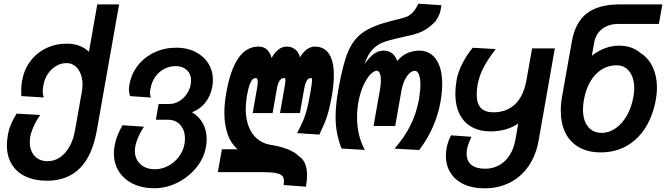

<svg xmlns="http://www.w3.org/2000/svg" viewBox="-20 -814 3640 1047"><path d="M17.5 -22.5Q17.5 -44 22.5 -75Q32 -134.5 71 -194.5L200 -187Q181.5 -163 165.8 -129.5Q150 -96 145 -69Q142.5 -56 142.5 -39Q142.5 7.5 168.5 36.2Q194.5 65 240 65Q276.5 65 307.2 44Q338 23 359.2 -15Q380.5 -53 389 -103L426.5 -315.5Q430 -333.5 430 -353Q430 -386 419.2 -412.8Q408.5 -439.5 388.8 -454.8Q369 -470 343 -470Q312.5 -470 285.8 -454Q259 -438 240.8 -410.8Q222.5 -383.5 217 -350.5Q213 -329 213 -315Q213 -296 219.5 -282.5L96.5 -290Q95.5 -309 95.5 -318Q95.5 -346.5 100 -372.5Q111 -433.5 145 -479.5Q179 -525.5 231 -550.8Q283 -576 346 -576Q382.5 -576 412.8 -564.5Q443 -553 465 -531.5L510.5 -790H629.5L508 -103Q460 171.5 236.5 171.5Q168.5 171.5 119 148Q69.5 124.5 43.5 80.8Q17.5 37 17.5 -22.5Z M601 22Q601 3 605 -20Q614.5 -73.5 648 -131L765 -123Q747 -96 734.5 -67.5Q722 -39 717.5 -13Q715.5 -2.5 715.5 10Q715.5 39.5 729.5 62Q743.5 84.5 768.2 96.8Q793 109 825 109Q862 109 896.5 91Q931 73 955 41.5Q979 10 986 -29Q988.5 -41.5 988.5 -58.5Q988.5 -104 963.2 -132.5Q938 -161 896 -161H830L845 -247H904Q930.5 -247 955.2 -261.2Q980 -275.5 997.5 -300.2Q1015 -325 1020 -354.5Q1022 -368.5 1022 -374Q1022 -410 999 -431.8Q976 -453.5 939.5 -453.5Q904.5 -453.5 875.5 -438.2Q846.5 -423 827 -395.5Q807.5 -368 801 -332Q798 -315.5 798 -307Q798 -297 802.5 -282L689 -290Q683 -309 683 -325Q683 -336.5 686 -353Q696 -411.5 732 -457.2Q768 -503 822.8 -528.5Q877.5 -554 942 -554Q1000 -554 1045.2 -531.2Q1090.5 -508.5 1115.8 -468.5Q1141 -428.5 1141 -378.5Q1141 -361.5 1138 -343.5Q1128.5 -291 1100 -254.8Q1071.5 -218.5 1027 -202Q1066 -178.5 1086.5 -141Q1107 -103.5 1107 -55.5Q1107 -33.5 1102.5 -10Q1092 49 1050.2 100.2Q1008.5 151.5 947.5 182Q886.5 212.5 822 212.5Q756 212.5 706 188.5Q656 164.5 628.5 121.2Q601 78 601 22Z M1528.5 174Q1528.5 155 1519 144.8Q1509.5 134.5 1483.5 129.5Q1457.5 124.5 1407.5 124.5H1168L1190 0H1275.5Q1237.5 -33.5 1220.5 -84.8Q1203.5 -136 1203.5 -198.5Q1203.5 -250 1214 -308Q1236 -434 1279.8 -497Q1323.5 -560 1390.5 -560Q1418 -560 1435.8 -543.5Q1453.5 -527 1461 -497.5Q1476 -526.5 1497.8 -543.2Q1519.5 -560 1543 -560Q1571 -560 1589.8 -544.5Q1608.5 -529 1616 -501.5Q1632 -529 1653 -544.5Q1674 -560 1696 -560Q1748 -560 1774.2 -520.2Q1800.5 -480.5 1800.5 -404Q1800.5 -353.5 1789.5 -291Q1777 -221 1763.5 -180Q1750 -139 1721.5 -80L1600 -88Q1622 -129.5 1634 -158.5Q1646 -187.5 1654.2 -219.5Q1662.5 -251.5 1671.5 -304.5Q1681.5 -358.5 1681.5 -377Q1681.5 -385 1679.8 -386.8Q1678 -388.5 1673.5 -388.5Q1649 -388.5 1638.5 -328.5L1615.5 -197.5H1507L1531.5 -337.5Q1536.5 -364.5 1536.5 -376Q1536.5 -384 1534.8 -386.2Q1533 -388.5 1529.5 -388.5Q1516.5 -388.5 1506 -376Q1495.5 -363.5 1489.5 -328.5L1466.5 -197.5H1358L1382.5 -337.5Q1385.5 -353 1385.5 -367.5Q1385.5 -388.5 1375.5 -388.5Q1366.5 -388.5 1358.8 -382.5Q1351 -376.5 1342.5 -355Q1334 -333.5 1326.5 -291Q1320 -254 1320 -219.5Q1320 -165.5 1336.2 -124Q1352.5 -82.5 1382 -57.5Q1411.5 -32.5 1451 -25Q1565 -7.5 1609.5 37.5Q1654.5 66 1654.5 142Q1654.5 169 1648.5 204L1527 195Q1528.5 184 1528.5 174Z M1810 -177Q1810 -243 1825.5 -328Q1849 -462.5 1877.8 -531.2Q1906.5 -600 1959 -637Q2011.5 -674 2112.5 -699.5L2179.5 -716.5Q2210.5 -724.5 2229.5 -744.8Q2248.5 -765 2261 -794L2387 -785.5Q2383 -754.5 2377 -738.2Q2371 -722 2356 -699Q2330 -671 2299 -651.8Q2268 -632.5 2214.5 -620.5L2147.5 -605.5Q2095.5 -593.5 2065.2 -581.5Q2035 -569.5 2009.8 -542Q1984.5 -514.5 1967.5 -464.5Q1993 -501 2018 -519.5Q2043 -538 2072 -538Q2096 -538 2115.8 -525Q2135.5 -512 2146 -481.5Q2176.5 -516 2207.2 -527Q2238 -538 2267 -538Q2304.5 -538 2332.8 -517Q2361 -496 2376.2 -455Q2391.5 -414 2391.5 -356Q2391.5 -313.5 2382.5 -261Q2369.5 -188 2341 -122.8Q2312.5 -57.5 2266 4L2131.5 -3.5Q2185.5 -65 2218.2 -130.5Q2251 -196 2265 -274Q2272.5 -320 2272.5 -352.5Q2272.5 -388.5 2264.2 -408.2Q2256 -428 2242 -428Q2227.5 -428 2212.8 -414.2Q2198 -400.5 2186.2 -375.8Q2174.5 -351 2169 -319L2135 -127H2017L2052.5 -328Q2057 -355 2057 -375.5Q2057 -400.5 2051 -414.2Q2045 -428 2034.5 -428Q2018.5 -428 1998.5 -406.8Q1978.5 -385.5 1961 -346.5Q1943.5 -307.5 1934.5 -258Q1927 -215.5 1927 -174Q1927 -75 1969.5 3.5L1842.5 -4Q1826.5 -45 1818.2 -87Q1810 -129 1810 -177Z M2411.5 35Q2411.5 15.5 2415.5 -7.5Q2418.5 -23.5 2425 -42.5Q2431.5 -61.5 2440 -76L2551 -68Q2538.5 -40.5 2534 -27.5Q2529.5 -14.5 2527 -2Q2524.5 13 2524.5 23.5Q2524.5 63.5 2550.2 84.8Q2576 106 2624.5 106Q2689.5 106 2733.8 63.2Q2778 20.5 2791 -54.5L2806 -140.5Q2743 -97.5 2654 -97.5Q2595.5 -97.5 2552.5 -121.5Q2509.5 -145.5 2486.2 -191.8Q2463 -238 2463 -303Q2463 -336.5 2470 -377.5Q2477.5 -420.5 2500.2 -465.5Q2523 -510.5 2557.5 -553.5L2683.5 -546.5Q2642 -493.5 2617.8 -447.5Q2593.5 -401.5 2584.5 -352.5Q2579.5 -324 2579.5 -299Q2579.5 -249.5 2602 -225.5Q2624.5 -201.5 2671 -201.5Q2741.5 -201.5 2788.5 -245.2Q2835.5 -289 2851.5 -380.5L2881.5 -550H3005.5L2917.5 -49.5Q2903 33 2862.2 92Q2821.5 151 2759.8 182Q2698 213 2621 213Q2557.5 213 2510.2 191.2Q2463 169.5 2437.2 129.2Q2411.5 89 2411.5 35Z M3038 -210.5Q3038 -249.5 3045 -287.5L3098.5 -588.5Q3117 -692.5 3180.2 -741.2Q3243.5 -790 3360 -790H3592L3573 -683.5H3354Q3298 -683.5 3263 -656Q3228 -628.5 3219.5 -579L3207.5 -510Q3238 -534.5 3276.2 -549.8Q3314.5 -565 3354.5 -565Q3391.5 -565 3420.5 -555Q3449.5 -545 3473.5 -524.5Q3516 -498 3539.2 -448.2Q3562.5 -398.5 3562.5 -335.5Q3562.5 -307.5 3557 -274.5Q3541 -183.5 3499.8 -118Q3458.5 -52.5 3396.2 -17.8Q3334 17 3256 17Q3187.5 17 3138.2 -10.5Q3089 -38 3063.5 -89.2Q3038 -140.5 3038 -210.5ZM3434 -286Q3438.5 -311 3438.5 -332.5Q3438.5 -389 3412.8 -423.5Q3387 -458 3342 -458Q3297.5 -458 3260.5 -434.8Q3223.5 -411.5 3198.8 -368.8Q3174 -326 3164 -269Q3159 -239 3159 -217.5Q3159 -158.5 3186 -124Q3213 -89.5 3261.5 -89.5Q3302 -89.5 3337.8 -114.8Q3373.5 -140 3398.8 -184.5Q3424 -229 3434 -286Z"/></svg>

Font: JuliaMono
Style: Bold Italic
Weight: 700
Italic angle: -9°
Monospace: yes
Designer: cormullion
Foundry: corm
Version: Version 0.057; ttfautohint (v1.8.4)